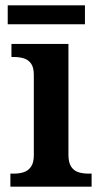

<svg xmlns="http://www.w3.org/2000/svg" viewBox="-20 -701 380 721"><path d="M19 0V-49H32Q53 -49 69.5 -54.5Q86 -60 96.5 -75Q107 -90 107 -118V-420Q107 -448 96.5 -462.5Q86 -477 69 -482Q52 -487 32 -487H23V-536H237V-120Q237 -91 247 -75.5Q257 -60 274 -54.5Q291 -49 312 -49H324V0ZM9 -610V-681H299V-610Z"/></svg>

Font: Noto Serif Hebrew SemiBold
Style: Regular
Weight: 600
Version: Version 2.003